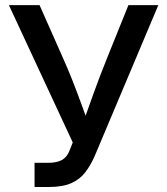

<svg xmlns="http://www.w3.org/2000/svg" viewBox="-20 -748 669 768"><path d="M118.2 0V-96.7H171.4Q207 -96.7 227.5 -107.9Q248 -119.1 257.8 -145L271 -178.2L15.6 -727.5H138.2L229.5 -521.5Q252.9 -469.2 271.5 -421.9Q290 -374.5 306.2 -329.8Q322.3 -285.2 338.9 -239.7H306.2Q329.1 -304.2 353.8 -373Q378.4 -441.9 410.6 -521.5L493.7 -727.5H613.3L359.9 -126.5Q343.3 -87.9 321.5 -59.3Q299.8 -30.8 265.1 -15.4Q230.5 0 175.3 0Z"/></svg>

Font: Inter 24pt Medium
Style: Regular
Weight: 500
Designer: Rasmus Andersson
Foundry: rsms
Version: Version 4.001;git-66647c0bb